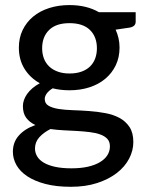

<svg xmlns="http://www.w3.org/2000/svg" viewBox="-20 -536 562 738"><path d="M247 -253.5Q273 -253.5 292.8 -260.5Q312.5 -267.5 325.8 -280.2Q339 -293 345.8 -311Q352.5 -329 352.5 -350.5Q352.5 -394.5 325.8 -420.8Q299 -447 247 -447Q195.5 -447 168.8 -420.8Q142 -394.5 142 -350.5Q142 -329 148.8 -311.2Q155.5 -293.5 168.8 -280.8Q182 -268 201.8 -260.8Q221.5 -253.5 247 -253.5ZM402.5 26.5Q402.5 8.5 392.5 -2.2Q382.5 -13 365.2 -19.2Q348 -25.5 325 -28.2Q302 -31 276.8 -32.5Q251.5 -34 225 -35.2Q198.5 -36.5 174 -40Q148 -27 131.2 -8.5Q114.5 10 114.5 35Q114.5 51 122.8 65Q131 79 148.2 89.2Q165.5 99.5 191.8 105.2Q218 111 254.5 111Q290.5 111 318 104.8Q345.5 98.5 364.2 87.2Q383 76 392.8 60.5Q402.5 45 402.5 26.5ZM501.5 -489V-452.5Q501.5 -434.5 479 -430L424.5 -422Q431.5 -406.5 435.5 -389.2Q439.5 -372 439.5 -353Q439.5 -315.5 425 -285.2Q410.5 -255 385 -233.5Q359.5 -212 324.2 -200.5Q289 -189 247 -189Q212.5 -189 182.5 -196.5Q167.5 -187.5 159.8 -176.8Q152 -166 152 -155.5Q152 -138 166.8 -129.5Q181.5 -121 205.2 -117.2Q229 -113.5 259.8 -112.5Q290.5 -111.5 322.2 -109.2Q354 -107 384.8 -101.2Q415.5 -95.5 439.2 -82.8Q463 -70 477.8 -47.8Q492.5 -25.5 492.5 10Q492.5 43 476.2 74Q460 105 429 129Q398 153 353.5 167.5Q309 182 252.5 182Q196 182 154.2 171Q112.5 160 84.8 141.5Q57 123 43.2 98.5Q29.5 74 29.5 47.5Q29.5 10.5 52.5 -15.2Q75.5 -41 116 -55.5Q94 -65.5 81 -82.8Q68 -100 68 -128.5Q68 -139.5 72 -151.2Q76 -163 84.2 -174.8Q92.5 -186.5 104.8 -197Q117 -207.5 133 -216Q95.5 -237 74 -271.8Q52.5 -306.5 52.5 -353Q52.5 -390.5 67 -420.5Q81.5 -450.5 107.2 -472Q133 -493.5 168.8 -505Q204.5 -516.5 247 -516.5Q313 -516.5 360.5 -489Z"/></svg>

Font: Lato 2
Style: Regular
Weight: 500
Designer: Lukasz Dziedzic with Adam Twardoch and Botio Nikoltchev
Foundry: tyPoland Lukasz Dziedzic
Version: Version 2.015; 2015-08-06; http://www.latofonts.com/